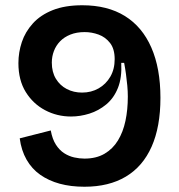

<svg xmlns="http://www.w3.org/2000/svg" viewBox="-20 -695 682 730"><path d="M301 15Q249 15 207 3.5Q165 -8 133 -30.5Q101 -53 81 -88Q61 -123 55 -169L173 -199Q179 -166 192.5 -145Q206 -124 224 -112.5Q242 -101 262 -96.5Q282 -92 301 -92Q346 -92 377.5 -110.5Q409 -129 428.5 -161Q448 -193 457 -235.5Q466 -278 466 -328Q466 -348 464 -369.5Q462 -391 459 -413Q456 -435 452 -456H441Q444 -400 428.5 -361Q413 -322 384 -298Q355 -274 320 -263Q285 -252 250 -252Q197 -252 151.5 -276Q106 -300 78 -345Q50 -390 50 -455Q50 -496 63 -535Q76 -574 105 -606Q134 -638 180.5 -656.5Q227 -675 293 -675Q389 -675 455 -634Q521 -593 555.5 -514Q590 -435 590 -323Q590 -213 556.5 -137.5Q523 -62 458.5 -23.5Q394 15 301 15ZM292 -343Q327 -343 355 -359Q383 -375 399.5 -403.5Q416 -432 416 -470Q416 -509 398.5 -531.5Q381 -554 355 -563.5Q329 -573 302 -573Q271 -573 247.5 -563.5Q224 -554 208.5 -538Q193 -522 185 -501Q177 -480 177 -457Q177 -421 192.5 -395.5Q208 -370 234 -356.5Q260 -343 292 -343Z"/></svg>

Font: Bricolage Grotesque 48pt Condensed ExtraBold SemiBold
Style: Regular
Weight: 600
Version: Version 1.000;gftools[0.9.30]